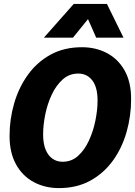

<svg xmlns="http://www.w3.org/2000/svg" viewBox="-20 -952 692 984"><path d="M282 12Q211 12 153.5 -18.5Q96 -49 62.5 -109Q29 -169 29 -255Q29 -341 52.5 -422Q76 -503 122.5 -568Q169 -633 238.5 -671.5Q308 -710 400 -710Q471 -710 528 -680Q585 -650 618.5 -591Q652 -532 652 -444Q652 -358 629 -276.5Q606 -195 559.5 -130Q513 -65 443.5 -26.5Q374 12 282 12ZM301 -123Q347 -123 380.5 -153.5Q414 -184 436 -232Q458 -280 469 -334.5Q480 -389 480 -437Q480 -505 453 -540Q426 -575 381 -575Q335 -575 301.5 -545Q268 -515 245.5 -467.5Q223 -420 212 -365.5Q201 -311 201 -262Q201 -217 213.5 -186Q226 -155 248.5 -139Q271 -123 301 -123ZM205 -759 358 -932H528L613 -759H473L431 -854L354 -759Z"/></svg>

Font: Azeret Mono Thin
Style: Bold Italic
Weight: 700
Italic angle: -12°
Version: Version 1.002